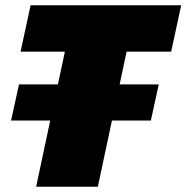

<svg xmlns="http://www.w3.org/2000/svg" viewBox="-20 -708 707 728"><path d="M22 -251 52 -388H582L552 -251ZM117 0 226 -512H58L96 -688H667L629 -512H460L351 0Z"/></svg>

Font: Saira Thin Black
Style: Italic
Weight: 900
Italic angle: -12°
Version: Version 1.101